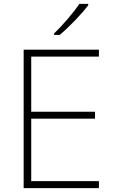

<svg xmlns="http://www.w3.org/2000/svg" viewBox="-20 -970 591 990"><path d="M435 -943V-950H389C361 -907 301 -837 259 -798V-790H288C339 -833 402 -899 435 -943ZM490 0V-36H141V-358H470V-394H141V-678H490V-714H102V0Z"/></svg>

Font: Noto Sans Canadian Aboriginal ExtraLight
Style: Regular
Weight: 200
Designer: Monotype Design Team, Typotheque's Kevin King
Foundry: Monotype Imaging Inc.
Version: Version 2.004